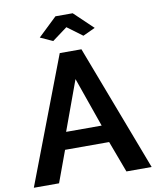

<svg xmlns="http://www.w3.org/2000/svg" viewBox="-98 -990 867 1064"><g transform="rotate(-10 336.0 -457.5)"><path d="M276 -710H398L668 0H526L460 -177H212L147 0H5ZM435 -274 337 -553 235 -274ZM182 -814 288 -915H385L491 -814L422 -782L337 -845L252 -782Z"/></g></svg>

Font: Oxford Sans
Style: Bold
Weight: 700
Designer: Matt McInerney, Pablo Impallari, Rodrigo Fuenzalida
Foundry: Matt McInerney, Pablo Impallari, Rodrigo Fuenzalida
Version: Version 3.000g; ttfautohint (v1.5) -l 8 -r 28 -G 28 -x 14 -D